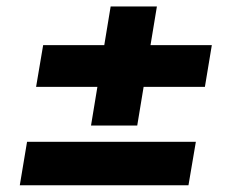

<svg xmlns="http://www.w3.org/2000/svg" viewBox="-20 -587 710 582"><path d="M40 -25.4 62 -157.2H573.7L551.3 -25.4ZM89.4 -323.7 110.8 -450.2H622.1L601.1 -323.7ZM255.9 -206.5 315.4 -567.4H455.6L396 -206.5Z"/></svg>

Font: Inter 28pt ExtraBold
Style: Italic
Weight: 800
Italic angle: -9.3988°
Designer: Rasmus Andersson
Foundry: rsms
Version: Version 4.001;git-66647c0bb